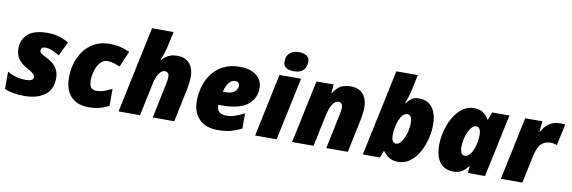

<svg xmlns="http://www.w3.org/2000/svg" viewBox="-55 -1215 4956 1663"><g transform="rotate(10 2423.5 -383.5)"><path d="M189 9.8Q133.8 9.8 90.6 2Q47.4 -5.9 15.1 -21V-172.9Q60.1 -148.4 98.6 -138.7Q137.2 -128.9 176.8 -128.9Q188.5 -128.9 204.1 -131.1Q219.7 -133.3 231.4 -140.6Q243.2 -147.9 243.2 -163.1Q243.2 -174.3 238 -183.3Q232.9 -192.4 216.8 -203.9Q200.7 -215.3 167 -233.9Q115.2 -262.7 91.6 -299.1Q67.9 -335.4 67.9 -388.2Q67.9 -466.3 123.3 -514.6Q178.7 -563 294.9 -563Q349.1 -563 394.5 -550Q439.9 -537.1 481.9 -511.2L422.9 -388.2Q395.5 -406.2 360.6 -420.2Q325.7 -434.1 296.9 -434.1Q259.8 -434.1 259.8 -400.9Q259.8 -386.7 275.1 -376Q290.5 -365.2 325.2 -348.1Q435.1 -293.5 435.1 -191.9Q435.1 -89.4 368.2 -39.8Q301.3 9.8 189 9.8Z M749 9.8Q692.9 9.8 646 -13.2Q599.1 -36.1 571 -85.9Q543 -135.7 543 -215.8Q543 -313.5 579.6 -392.1Q616.2 -470.7 682.6 -516.8Q749 -563 838.9 -563Q890.6 -563 933.3 -553.2Q976.1 -543.5 1018.1 -523.9L958 -383.8Q933.1 -395 904.1 -404.1Q875 -413.1 848.1 -413.1Q818.8 -413.1 797.1 -394.8Q775.4 -376.5 761.2 -347.7Q747.1 -318.8 740 -286.9Q732.9 -254.9 732.9 -228Q732.9 -179.2 749.3 -160.6Q765.6 -142.1 793.9 -142.1Q829.1 -142.1 862.1 -153.3Q895 -164.6 932.1 -184.1V-34.2Q893.1 -13.2 850.1 -1.7Q807.1 9.8 749 9.8Z M1017.1 0 1177.7 -759.8H1366.7L1340.8 -638.2Q1333.5 -602.5 1321 -564.2Q1308.6 -525.9 1297.9 -500H1301.8Q1327.6 -533.2 1360.6 -548.1Q1393.6 -563 1435.1 -563Q1486.8 -563 1518.8 -541.5Q1550.8 -520 1565.9 -484.4Q1581.1 -448.7 1581.1 -405.8Q1581.1 -378.4 1577.6 -349.4Q1574.2 -320.3 1568.8 -293.9L1506.8 0H1317.9L1380.9 -301.8Q1383.8 -314.5 1386.7 -334.2Q1389.6 -354 1389.6 -371.1Q1389.6 -392.1 1378.9 -402.6Q1368.2 -413.1 1353 -413.1Q1325.2 -413.1 1301.8 -379.9Q1278.3 -346.7 1262.7 -270L1206.1 0Z M1887.7 9.8Q1783.2 9.8 1726.1 -48.8Q1668.9 -107.4 1668.9 -209Q1668.9 -276.9 1688.2 -340.3Q1707.5 -403.8 1746.8 -454.1Q1786.1 -504.4 1845.7 -533.7Q1905.3 -563 1985.8 -563Q2079.1 -563 2132.1 -521Q2185.1 -479 2185.1 -409.2Q2185.1 -317.9 2113.8 -262Q2042.5 -206.1 1887.7 -206.1H1858.9V-198.2Q1858.9 -126 1939 -126Q1981 -126 2018.6 -138.7Q2056.2 -151.4 2099.1 -173.8V-40Q2054.7 -17.6 2007.3 -3.9Q1960 9.8 1887.7 9.8ZM1877.9 -324.2H1892.1Q1956.1 -324.2 1981 -348.4Q2005.9 -372.6 2005.9 -397.9Q2005.9 -413.6 1996.1 -424.3Q1986.3 -435.1 1964.8 -435.1Q1942.9 -435.1 1924.3 -418Q1905.8 -400.9 1893.6 -375.2Q1881.3 -349.6 1877.9 -324.2Z M2451.2 -606Q2411.1 -606 2384.5 -621.3Q2357.9 -636.7 2357.9 -674.8Q2357.9 -724.6 2387.2 -750.7Q2416.5 -776.9 2468.3 -776.9Q2505.9 -776.9 2533.4 -761.5Q2561 -746.1 2561 -708Q2561 -662.1 2534.2 -634Q2507.3 -606 2451.2 -606ZM2218.3 0 2335 -553.2H2524.9L2407.2 0Z M2543.5 0 2660.2 -553.2H2811L2805.2 -476.1H2809.1Q2836.4 -522.5 2872.6 -542.7Q2908.7 -563 2961.4 -563Q3013.2 -563 3045.2 -541.5Q3077.1 -520 3092.3 -484.4Q3107.4 -448.7 3107.4 -405.8Q3107.4 -378.4 3104 -349.4Q3100.6 -320.3 3095.2 -293.9L3033.2 0H2844.2L2907.2 -301.8Q2910.2 -314.5 2913.1 -334.2Q2916 -354 2916 -371.1Q2916 -392.1 2905.3 -402.6Q2894.5 -413.1 2879.4 -413.1Q2851.6 -413.1 2827.9 -378.4Q2804.2 -343.8 2789.1 -270L2732.4 0Z M3475.1 9.8Q3433.6 9.8 3403.1 -6.3Q3372.6 -22.5 3343.3 -61H3339.4L3315.4 0H3165.5L3326.2 -759.8H3515.1L3491.2 -647Q3482.4 -601.1 3469.5 -561Q3456.5 -521 3447.3 -500H3451.2Q3471.2 -524.4 3494.1 -543.7Q3517.1 -563 3563.5 -563Q3606 -563 3641.6 -543Q3677.2 -522.9 3698.7 -476.8Q3720.2 -430.7 3720.2 -352.1Q3720.2 -311.5 3710.9 -262.9Q3701.7 -214.4 3682.4 -166.3Q3663.1 -118.2 3633.8 -78.4Q3604.5 -38.6 3564.9 -14.4Q3525.4 9.8 3475.1 9.8ZM3429.2 -142.1Q3455.6 -142.1 3477.8 -172.1Q3500 -202.1 3513.7 -247.8Q3527.3 -293.5 3527.3 -340.8Q3527.3 -411.1 3485.4 -411.1Q3463.4 -411.1 3445.8 -391.8Q3428.2 -372.6 3416 -342.3Q3403.8 -312 3397.5 -277.3Q3391.1 -242.7 3391.1 -211.9Q3391.1 -180.7 3400.4 -161.4Q3409.7 -142.1 3429.2 -142.1Z M3959.5 9.8Q3917 9.8 3881.1 -10.3Q3845.2 -30.3 3823.7 -76.4Q3802.2 -122.6 3802.2 -201.2Q3802.2 -241.7 3811.8 -290Q3821.3 -338.4 3840.6 -386.5Q3859.9 -434.6 3889.2 -474.6Q3918.5 -514.6 3958.3 -538.8Q3998 -563 4048.3 -563Q4095.7 -563 4126 -541.7Q4156.2 -520.5 4176.3 -484.9H4180.2L4206.1 -553.2H4357.4L4240.2 0H4089.4L4094.2 -60.1H4090.3Q4068.4 -29.3 4038.3 -9.8Q4008.3 9.8 3959.5 9.8ZM4037.1 -142.1Q4058.6 -142.1 4076.7 -161.9Q4094.7 -181.6 4107.7 -212.9Q4120.6 -244.1 4126.5 -279.8Q4132.3 -310.1 4132.3 -340.8Q4132.3 -372.6 4122.3 -391.8Q4112.3 -411.1 4092.3 -411.1Q4066.4 -411.1 4044.2 -381.1Q4022 -351.1 4008.5 -305.4Q3995.1 -259.8 3995.1 -211.9Q3995.1 -142.1 4037.1 -142.1Z M4379.4 0 4496.1 -553.2H4647L4638.2 -460.9H4642.1Q4676.8 -519.5 4714.4 -541.3Q4752 -563 4808.1 -563Q4818.8 -563 4830.8 -561.8Q4842.8 -560.5 4847.2 -559.1L4806.2 -372.1Q4795.4 -376.5 4779.8 -379.6Q4764.2 -382.8 4746.1 -382.8Q4701.7 -382.8 4669.4 -352.8Q4637.2 -322.8 4620.1 -243.2L4568.4 0Z"/></g></svg>

Font: Open Sans ExtraBold
Style: Italic
Weight: 800
Italic angle: -12°
Designer: Monotype Design Team
Foundry: Monotype Imaging Inc.
Version: Version 3.000; ttfautohint (v1.8.4)